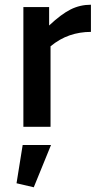

<svg xmlns="http://www.w3.org/2000/svg" viewBox="-20 -537 427 813"><path d="M365 -402Q318 -402 275.5 -387.5Q233 -373 194 -341V0H79V-507H188V-429Q239 -477 279 -497Q319 -517 365 -517ZM123 256 50 239 76 77H196Z"/></svg>

Font: Inria Sans
Style: Bold
Weight: 700
Designer: Black Foundry Team
Foundry: Black Foundry
Version: Version 1.2; ttfautohint (v1.8.3)